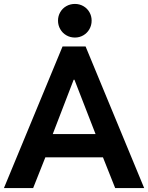

<svg xmlns="http://www.w3.org/2000/svg" viewBox="-21 -956 753 976"><path d="M296.9 -719.7H414.1L711.9 0H564.5L502.4 -156.2H209.5L147.5 0H-1ZM464.8 -274.4 357.4 -550.8H353.5L247.1 -274.4ZM273.9 -851.1Q273.9 -874.5 285.2 -894Q296.4 -913.6 316.2 -924.8Q335.9 -936 359.9 -936Q383.3 -936 402.8 -924.8Q422.4 -913.6 433.6 -894Q444.8 -874.5 444.8 -851.1Q444.8 -827.6 433.6 -807.9Q422.4 -788.1 402.8 -776.6Q383.3 -765.1 359.9 -765.1Q335.9 -765.1 316.2 -776.6Q296.4 -788.1 285.2 -807.9Q273.9 -827.6 273.9 -851.1Z"/></svg>

Font: Reddit Sans Vanilla
Style: Bold
Weight: 700
Designer: Stephen Hutchings
Foundry: Reddit
Version: Version 1.013